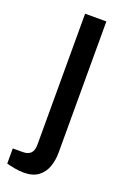

<svg xmlns="http://www.w3.org/2000/svg" viewBox="-180 -571 516 798"><g transform="rotate(20 78.5 -172.0)"><path d="M36 182Q16 182 -5 178Q-26 174 -40 170V103H4Q51 103 51 55V-526H145V55Q145 86 135.5 115Q126 144 102 163Q78 182 36 182Z"/></g></svg>

Font: Archivo Narrow Medium
Style: Regular
Weight: 500
Designer: Hector Gatti
Foundry: Omnibus-Type
Version: Version 3.002